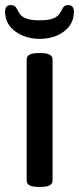

<svg xmlns="http://www.w3.org/2000/svg" viewBox="-23 -734 311 756"><path d="M133 -581Q77 -581 37 -610.5Q-3 -640 -3 -688Q-3 -714 20 -714Q37 -714 43 -700Q48 -689 55.5 -678.5Q63 -668 81 -661Q99 -654 133 -654Q168 -654 185.5 -661Q203 -668 210.5 -679Q218 -690 223 -700Q229 -714 245 -714Q268 -714 268 -688Q268 -640 229.5 -610.5Q191 -581 133 -581ZM128 2Q82 2 82 -23V-500Q82 -525 128 -525H138Q184 -525 184 -500V-23Q184 2 138 2Z"/></svg>

Font: Asap Medium
Style: Regular
Weight: 500
Designer: Pablo Cosgaya
Foundry: Omnibus-Type
Version: Version 3.001; ttfautohint (v1.8.3)